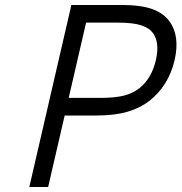

<svg xmlns="http://www.w3.org/2000/svg" viewBox="-20 -751 729 771"><path d="M266.6 -731H467.8Q545.9 -731 591.3 -714.6Q636.7 -698.2 660.2 -665.5Q681.6 -637.2 687 -597.7Q692.4 -558.1 681.2 -509.8Q669.4 -458.5 643.6 -417Q617.7 -375.5 580.1 -346.2Q542.5 -316.9 491.2 -302Q439.9 -287.1 365.2 -287.1H239.7L173.3 0H97.7ZM381.3 -357.9Q441.9 -357.9 478 -367.2Q514.2 -376.5 540 -397Q588.9 -436 606 -509.8Q621.6 -577.1 595.7 -616.2Q580.1 -638.7 547.1 -649.4Q514.2 -660.2 451.2 -660.2H325.7L255.9 -357.9Z"/></svg>

Font: Glacial Indifference
Style: Italic
Weight: 400
Designer: Alfredo Marco Pradil
Foundry: Alfredo Marco Pradil
Version: Version 1.312